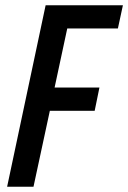

<svg xmlns="http://www.w3.org/2000/svg" viewBox="-20 -708 486 728"><path d="M7 0 153 -688H446L427 -600H235L187 -376H357L339 -288H169L107 0Z"/></svg>

Font: Saira Condensed Medium
Style: Italic
Weight: 500
Width: 3
Italic angle: -12°
Designer: Hector Gatti with collaboration of the Omnibus-Type team
Foundry: Omnibus-Type
Version: Version 1.101